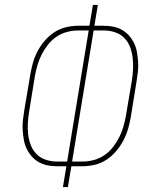

<svg xmlns="http://www.w3.org/2000/svg" viewBox="-20 -755 640 775"><path d="M234 0 248 -84H209Q189 -84 170 -88Q151 -92 135 -101.5Q119 -111 107 -125Q95 -139 87 -156Q79 -173 76 -192Q73 -211 71.5 -230.5Q70 -250 72.5 -270Q75 -290 78 -310L102 -452Q106 -476 112.5 -500Q119 -524 131 -547Q143 -570 160.5 -590.5Q178 -611 199.5 -625Q221 -639 246 -645Q271 -651 295 -651H341L355 -735H375L361 -651H400Q420 -651 439 -647Q458 -643 474 -633.5Q490 -624 502 -610Q514 -596 522 -579Q530 -562 533 -543Q536 -524 537.5 -504.5Q539 -485 536.5 -465Q534 -445 531 -425L508 -283Q504 -259 497 -235Q490 -211 478 -188Q466 -165 448.5 -144.5Q431 -124 409.5 -110Q388 -96 363 -90Q338 -84 314 -84H268L254 0ZM209 -103H251L338 -632H295Q273 -632 250.5 -626Q228 -620 208.5 -607Q189 -594 174 -575Q159 -556 148.5 -535.5Q138 -515 131.5 -493Q125 -471 121 -449L98 -307Q94 -283 92.5 -259.5Q91 -236 93.5 -213.5Q96 -191 104 -170Q112 -149 127 -133.5Q142 -118 164 -110.5Q186 -103 209 -103ZM271 -103H314Q336 -103 358.5 -109Q381 -115 400.5 -128Q420 -141 435 -160Q450 -179 460.5 -199.5Q471 -220 477.5 -242Q484 -264 488 -286L512 -428Q516 -452 517 -475.5Q518 -499 515.5 -521.5Q513 -544 505 -565Q497 -586 482 -601.5Q467 -617 445 -624.5Q423 -632 400 -632H358Z"/></svg>

Font: Iosevka Thin Extended Oblique
Style: Regular
Weight: 100
Width: 7
Italic angle: -9°
Monospace: yes
Designer: Belleve Invis
Foundry: Belleve Invis
Version: Version 32.5.0; ttfautohint (v1.8.4)